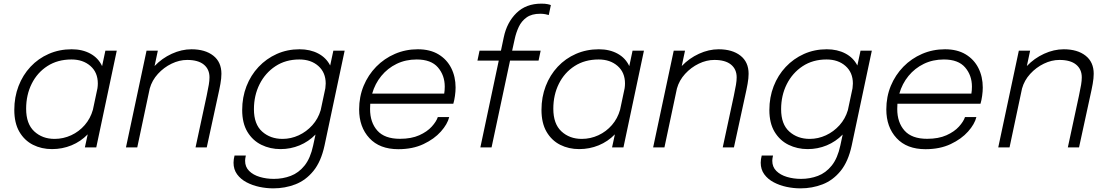

<svg xmlns="http://www.w3.org/2000/svg" viewBox="-20 -809 6080 1054"><path d="M265.5 9.5Q208 9.5 161 -14.2Q114 -38 86.2 -85.8Q58.5 -133.5 58.5 -206Q58.5 -276 81.8 -336.5Q105 -397 147.5 -442.5Q190 -488 247.8 -513.2Q305.5 -538.5 373.5 -538.5Q432.5 -538.5 476.2 -514.5Q520 -490.5 540.5 -446L558.5 -531H621L508.5 0H446L461.5 -71.5Q423 -32 372.5 -11.2Q322 9.5 265.5 9.5ZM123.5 -212Q123.5 -129 168 -87.8Q212.5 -46.5 279.5 -46.5Q327.5 -46.5 370.8 -66.5Q414 -86.5 445.2 -122.5Q476.5 -158.5 490 -206.5L515 -324.5Q517 -338.5 517 -350.5Q517 -411.5 476.2 -447Q435.5 -482.5 372.5 -482.5Q296.5 -482.5 240.5 -446.5Q184.5 -410.5 154 -349.2Q123.5 -288 123.5 -212Z M671.5 0 784.5 -531H846.5L828.5 -446.5Q869 -489 923 -513.8Q977 -538.5 1031 -538.5Q1106 -538.5 1150.8 -503.5Q1195.5 -468.5 1195.5 -404Q1195.5 -379.5 1190 -348.8Q1184.5 -318 1175.5 -278.5L1115 0H1053.5L1114.5 -283.5Q1122.5 -321.5 1126.2 -343.8Q1130 -366 1130 -384.5Q1130 -429 1098.8 -454.5Q1067.5 -480 1007.5 -480Q964.5 -480 922 -459.5Q879.5 -439 847 -403.5Q814.5 -368 802 -323L733.5 0Z M1520 9.5Q1463 9.5 1415 -14Q1367 -37.5 1338.2 -85.2Q1309.5 -133 1309.5 -205Q1309.5 -275 1333 -335.5Q1356.5 -396 1399.2 -441.5Q1442 -487 1499.5 -512.8Q1557 -538.5 1624.5 -538.5Q1682.5 -538.5 1726.5 -515.5Q1770.5 -492.5 1792.5 -449.5L1810 -531H1872L1761.5 -10Q1742.5 78 1700.5 129.5Q1658.5 181 1601.5 203Q1544.5 225 1480.5 225Q1442 225 1403.5 216.8Q1365 208.5 1333 191.5Q1301 174.5 1281.5 147.8Q1262 121 1262 84Q1262 73.5 1263.5 64.5Q1265 55.5 1267.5 45H1329.5Q1325.5 63 1325.5 73.5Q1325.5 107.5 1347.8 129.5Q1370 151.5 1406 162.2Q1442 173 1483.5 173Q1532.5 173 1576 156.5Q1619.5 140 1651.8 100Q1684 60 1699 -10L1712 -70.5Q1674 -31.5 1624.5 -11Q1575 9.5 1520 9.5ZM1374 -209.5Q1374 -127 1419 -86.8Q1464 -46.5 1531 -46.5Q1577 -46.5 1619.8 -66.2Q1662.5 -86 1694.5 -121.5Q1726.5 -157 1740.5 -204.5L1766 -324.5Q1768 -340 1768 -350.5Q1768 -411 1727.5 -446.8Q1687 -482.5 1623.5 -482.5Q1548 -482.5 1492 -445.5Q1436 -408.5 1405 -346.8Q1374 -285 1374 -209.5Z M2446 -166.5Q2436.5 -127.5 2400.2 -86.8Q2364 -46 2304.8 -18Q2245.5 10 2166.5 10Q2064 10 2007.8 -50.8Q1951.5 -111.5 1951.5 -208.5Q1951.5 -278 1976.2 -337.8Q2001 -397.5 2045.2 -442.8Q2089.5 -488 2148 -513.2Q2206.5 -538.5 2273.5 -538.5Q2340.5 -538.5 2386.8 -510.8Q2433 -483 2457 -435.5Q2481 -388 2481 -328.5Q2481 -307.5 2477.5 -282.5Q2474 -257.5 2468.5 -239.5H2012.5Q2011.5 -225.5 2011.5 -210.5Q2011.5 -137 2051.5 -92Q2091.5 -47 2175.5 -47Q2238 -47 2281.5 -66.5Q2325 -86 2350.2 -114Q2375.5 -142 2383.5 -166.5ZM2267.5 -482.5Q2207 -482.5 2157.5 -458.5Q2108 -434.5 2073.2 -392Q2038.5 -349.5 2023 -295H2418.5Q2421.5 -313 2421.5 -333.5Q2421.5 -395.5 2384 -439Q2346.5 -482.5 2267.5 -482.5Z M2617 0 2718 -476.5H2601L2612.5 -531H2730L2745.5 -604.5Q2762.5 -686 2815 -737.5Q2867.5 -789 2951.5 -789Q2973 -789 2986 -786.2Q2999 -783.5 3004 -781L2992.5 -726.5Q2986.5 -728.5 2973.8 -731Q2961 -733.5 2945.5 -733.5Q2899 -733.5 2871 -713.5Q2843 -693.5 2828 -661.8Q2813 -630 2805.5 -594.5L2791.5 -531H2948L2936.5 -476.5H2780L2678.5 0Z M3159.5 9.5Q3102 9.5 3055 -14.2Q3008 -38 2980.2 -85.8Q2952.5 -133.5 2952.5 -206Q2952.5 -276 2975.8 -336.5Q2999 -397 3041.5 -442.5Q3084 -488 3141.8 -513.2Q3199.5 -538.5 3267.5 -538.5Q3326.5 -538.5 3370.2 -514.5Q3414 -490.5 3434.5 -446L3452.5 -531H3515L3402.5 0H3340L3355.5 -71.5Q3317 -32 3266.5 -11.2Q3216 9.5 3159.5 9.5ZM3017.5 -212Q3017.5 -129 3062 -87.8Q3106.5 -46.5 3173.5 -46.5Q3221.5 -46.5 3264.8 -66.5Q3308 -86.5 3339.2 -122.5Q3370.5 -158.5 3384 -206.5L3409 -324.5Q3411 -338.5 3411 -350.5Q3411 -411.5 3370.2 -447Q3329.5 -482.5 3266.5 -482.5Q3190.5 -482.5 3134.5 -446.5Q3078.5 -410.5 3048 -349.2Q3017.5 -288 3017.5 -212Z M3565.5 0 3678.5 -531H3740.5L3722.5 -446.5Q3763 -489 3817 -513.8Q3871 -538.5 3925 -538.5Q4000 -538.5 4044.8 -503.5Q4089.5 -468.5 4089.5 -404Q4089.5 -379.5 4084 -348.8Q4078.5 -318 4069.5 -278.5L4009 0H3947.5L4008.5 -283.5Q4016.5 -321.5 4020.2 -343.8Q4024 -366 4024 -384.5Q4024 -429 3992.8 -454.5Q3961.5 -480 3901.5 -480Q3858.5 -480 3816 -459.5Q3773.5 -439 3741 -403.5Q3708.5 -368 3696 -323L3627.5 0Z M4414 9.5Q4357 9.5 4309 -14Q4261 -37.5 4232.2 -85.2Q4203.5 -133 4203.5 -205Q4203.5 -275 4227 -335.5Q4250.5 -396 4293.2 -441.5Q4336 -487 4393.5 -512.8Q4451 -538.5 4518.5 -538.5Q4576.5 -538.5 4620.5 -515.5Q4664.5 -492.5 4686.5 -449.5L4704 -531H4766L4655.5 -10Q4636.5 78 4594.5 129.5Q4552.5 181 4495.5 203Q4438.5 225 4374.5 225Q4336 225 4297.5 216.8Q4259 208.5 4227 191.5Q4195 174.5 4175.5 147.8Q4156 121 4156 84Q4156 73.5 4157.5 64.5Q4159 55.5 4161.5 45H4223.5Q4219.5 63 4219.5 73.5Q4219.5 107.5 4241.8 129.5Q4264 151.5 4300 162.2Q4336 173 4377.5 173Q4426.5 173 4470 156.5Q4513.5 140 4545.8 100Q4578 60 4593 -10L4606 -70.5Q4568 -31.5 4518.5 -11Q4469 9.5 4414 9.5ZM4268 -209.5Q4268 -127 4313 -86.8Q4358 -46.5 4425 -46.5Q4471 -46.5 4513.8 -66.2Q4556.5 -86 4588.5 -121.5Q4620.5 -157 4634.5 -204.5L4660 -324.5Q4662 -340 4662 -350.5Q4662 -411 4621.5 -446.8Q4581 -482.5 4517.5 -482.5Q4442 -482.5 4386 -445.5Q4330 -408.5 4299 -346.8Q4268 -285 4268 -209.5Z M5340 -166.5Q5330.5 -127.5 5294.2 -86.8Q5258 -46 5198.8 -18Q5139.5 10 5060.5 10Q4958 10 4901.8 -50.8Q4845.5 -111.5 4845.5 -208.5Q4845.5 -278 4870.2 -337.8Q4895 -397.5 4939.2 -442.8Q4983.5 -488 5042 -513.2Q5100.5 -538.5 5167.5 -538.5Q5234.5 -538.5 5280.8 -510.8Q5327 -483 5351 -435.5Q5375 -388 5375 -328.5Q5375 -307.5 5371.5 -282.5Q5368 -257.5 5362.5 -239.5H4906.5Q4905.5 -225.5 4905.5 -210.5Q4905.5 -137 4945.5 -92Q4985.5 -47 5069.5 -47Q5132 -47 5175.5 -66.5Q5219 -86 5244.2 -114Q5269.5 -142 5277.5 -166.5ZM5161.5 -482.5Q5101 -482.5 5051.5 -458.5Q5002 -434.5 4967.2 -392Q4932.5 -349.5 4917 -295H5312.5Q5315.5 -313 5315.5 -333.5Q5315.5 -395.5 5278 -439Q5240.5 -482.5 5161.5 -482.5Z M5460 0 5573 -531H5635L5617 -446.5Q5657.5 -489 5711.5 -513.8Q5765.5 -538.5 5819.5 -538.5Q5894.5 -538.5 5939.2 -503.5Q5984 -468.5 5984 -404Q5984 -379.5 5978.5 -348.8Q5973 -318 5964 -278.5L5903.5 0H5842L5903 -283.5Q5911 -321.5 5914.8 -343.8Q5918.5 -366 5918.5 -384.5Q5918.5 -429 5887.2 -454.5Q5856 -480 5796 -480Q5753 -480 5710.5 -459.5Q5668 -439 5635.5 -403.5Q5603 -368 5590.5 -323L5522 0Z"/></svg>

Font: Epilogue Light
Style: Italic
Weight: 300
Italic angle: -12°
Designer: Tyler Finck
Foundry: Etcetera Type Co
Version: Version 2.111; ttfautohint (v1.8.3)